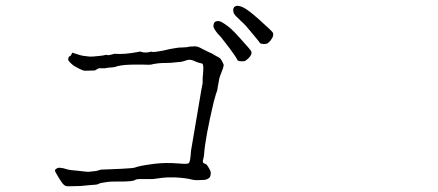

<svg xmlns="http://www.w3.org/2000/svg" viewBox="-20 -735 1540 675"><path d="M862.3 -623Q843.8 -646.5 829.1 -659.2Q816.4 -670.9 809.1 -678.7Q801.8 -686.5 800.8 -692.4Q798.8 -699.2 800.8 -706.1Q802.7 -710.9 807.6 -712.9Q812.5 -715.8 819.3 -713.9Q828.1 -712.9 838.9 -707Q851.6 -699.2 861.3 -691.4Q876 -679.7 894.5 -663.1Q938.5 -624 939.9 -619.1Q941.4 -614.3 939.9 -608.4Q938.5 -602.5 932.6 -594.7Q926.8 -586.9 921.9 -583.5Q917 -580.1 907.2 -580.1Q895.5 -581.1 893.6 -584Q893.6 -585.9 862.3 -623ZM787.1 -565.4Q760.7 -599.6 756.8 -604.5Q744.1 -617.2 738.3 -626Q732.4 -633.8 730.5 -640.6Q729.5 -646.5 732.4 -653.3Q734.4 -658.2 740.2 -660.2Q745.1 -662.1 752 -660.2Q759.8 -658.2 770.5 -650.4Q782.2 -642.6 792 -633.8Q805.7 -621.1 822.3 -602.5Q861.3 -559.6 863.3 -554.7Q865.2 -549.8 863.3 -543.9Q861.3 -538.1 854.5 -531.2Q847.7 -524.4 842.8 -521.5Q837.9 -518.6 826.7 -519.5Q815.4 -520.5 814.5 -524.4Q811.5 -532.2 787.1 -565.4ZM670.9 -101.6Q664.1 -101.6 655.3 -103.5Q633.8 -109.4 595.7 -111.3Q569.3 -112.3 546.9 -109.4Q518.6 -105.5 517.6 -105.5Q509.8 -105.5 484.4 -105.5Q477.5 -105.5 469.7 -105.5Q458 -104.5 457 -103.5Q450.2 -95.7 386.7 -96.7Q368.2 -96.7 360.4 -95.7Q335 -91.8 335 -91.8Q328.1 -89.8 327.1 -88.9Q325.2 -86.9 317.4 -85.9Q305.7 -85 293.9 -84Q272.5 -82 262.7 -81.1Q227.5 -80.1 222.7 -80.1Q212.9 -80.1 210.9 -81.1Q205.1 -84 200.2 -89.8Q197.3 -92.8 184.6 -113.3Q174.8 -129.9 173.8 -132.8Q171.9 -136.7 176.3 -140.6Q180.7 -144.5 187.5 -145.5Q191.4 -145.5 202.1 -143.6Q210 -141.6 219.7 -138.7Q228.5 -136.7 252.9 -134.8Q284.2 -130.9 291 -130.9L317.4 -133.8Q326.2 -135.7 335 -138.7Q346.7 -138.7 359.4 -139.6Q364.3 -139.6 407.2 -141.6Q450.2 -143.6 456.1 -146.5Q469.7 -152.3 523.4 -159.2Q561.5 -164.1 609.4 -160.2Q641.6 -157.2 644.5 -162.1Q649.4 -168.9 651.4 -204.1L687.5 -417Q692.4 -442.4 692.4 -442.4Q692.4 -448.2 692.4 -459Q693.4 -469.7 694.3 -482.4Q695.3 -497.1 694.3 -503.9Q693.4 -510.7 690.4 -511.7Q674.8 -514.6 661.1 -521.5Q646.5 -528.3 630.9 -521.5Q622.1 -518.6 616.2 -517.6Q606.4 -516.6 594.7 -515.6Q582 -513.7 566.4 -513.7Q550.8 -513.7 539.1 -512.7Q520.5 -510.7 510.7 -507.8Q504.9 -506.8 484.4 -507.8Q428.7 -508.8 405.3 -504.9Q388.7 -502 385.7 -500Q383.8 -499 373 -498Q366.2 -498 354.5 -496.1Q348.6 -494.1 334 -495.1Q327.1 -496.1 320.3 -491.2L313.5 -487.3L279.3 -486.3Q272.5 -486.3 258.8 -493.2Q239.3 -502.9 233.4 -508.8Q218.8 -521.5 219.7 -526.4Q219.7 -527.3 220.7 -532.2Q222.7 -537.1 228.5 -539.1L234.4 -549.8L258.8 -542Q270.5 -538.1 294.9 -536.1Q301.8 -535.2 327.1 -538.1Q335 -539.1 342.8 -540Q353.5 -543 355.5 -542Q359.4 -540 367.2 -542Q380.9 -545.9 382.8 -545.9Q418.9 -543 466.8 -552.7Q469.7 -553.7 473.6 -553.7Q489.3 -546.9 512.7 -553.7Q514.6 -548.8 564.5 -559.6Q575.2 -562.5 593.8 -565.4Q607.4 -568.4 626 -568.4Q637.7 -568.4 647.5 -571.3H657.2Q660.2 -573.2 672.9 -571.3Q680.7 -569.3 696.3 -560.5Q699.2 -559.6 713.9 -551.8Q723.6 -547.9 728.5 -544.9Q739.3 -538.1 749 -533.2Q755.9 -530.3 762.7 -515.6Q766.6 -507.8 766.6 -505.9Q765.6 -501 763.7 -494.1Q751 -461.9 751 -459Q745.1 -426.8 745.1 -426.8Q745.1 -421.9 743.2 -416Q740.2 -408.2 738.3 -401.4Q736.3 -393.6 731.4 -377Q701.2 -249 697.3 -190.4Q696.3 -181.6 693.4 -170.9Q692.4 -166 694.3 -163.1Q696.3 -160.2 701.2 -159.2Q706.1 -158.2 711.9 -148.4Q717.8 -138.7 719.7 -133.8Q721.7 -128.9 720.7 -122.1Q719.7 -115.2 717.8 -112.3Q715.8 -109.4 710.9 -106.4Q706.1 -103.5 698.2 -102.5Q686.5 -101.6 670.9 -101.6Z"/></svg>

Font: ToneOZ-Zhuyin-Tsuipita-TC
Style: Regular
Weight: 400
Designer: ÂÆ£ÂøóÂáåJeffrey Xuan(jeffreyx@gmail.com, ToneOZ.com) ÈòøÂù§(cjkFonts)
Foundry: ToneOZ
Version: Version 0.240710